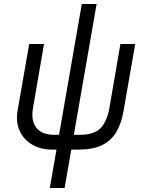

<svg xmlns="http://www.w3.org/2000/svg" viewBox="-20 -740 731 960"><path d="M68 -187 126 -520H200L145 -200Q137 -155 148.5 -125Q160 -95 186 -80.5Q212 -66 248 -66H380Q450 -66 482.5 -99Q515 -132 527 -200L582 -520H656L598 -187Q587 -122 561 -79Q535 -36 489.5 -14Q444 8 373 8H239Q185 8 142.5 -16Q100 -40 79 -84.5Q58 -129 68 -187ZM463 -720 303 200H229L389 -720Z"/></svg>

Font: Fixel Italic Variable Display Thin
Style: Italic
Weight: 100
Italic angle: -10°
Designer: AlfaBravo + MacPaw
Foundry: Kyrylo Tkachov, Marchela Mozhyna, Serhii Makarenko, Maria Weinstein, Zakhar Kryvoshyya
Version: Version 1.210;Glyphs 3.2 (3217)